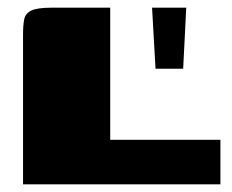

<svg xmlns="http://www.w3.org/2000/svg" viewBox="-20 -480 603 500"><path d="M267 -460V-116H554V0H40V-390Q40 -414 43 -429.5Q46 -445 61.5 -452.5Q77 -460 114 -460ZM385 -301 376 -460H465L457 -301Z"/></svg>

Font: Genos Black
Style: Regular
Weight: 900
Designer: Robert E. Leuschke
Foundry: Robert E. Leuschke
Version: Version 1.010